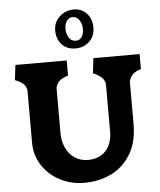

<svg xmlns="http://www.w3.org/2000/svg" viewBox="-67 -1116 982 1182"><g transform="rotate(-5 424.5 -524.5)"><path d="M591 -288V-585.5Q586 -612.5 566.2 -628.8Q546.5 -645 517 -657L528 -750H813.5V-657Q782.5 -648 764.8 -632.8Q747 -617.5 739 -587.5V-325Q739 -212.5 693 -137.2Q647 -62 571.5 -26Q496 10 405.5 10Q326.5 10 257.8 -25Q189 -60 147.8 -122.8Q106.5 -185.5 106.5 -264V-586.5Q102.5 -614 84.2 -629.8Q66 -645.5 35 -657L46 -750H363V-657Q328.5 -645.5 311.2 -631.5Q294 -617.5 286 -588.5V-308Q286 -259 304.2 -218Q322.5 -177 357.8 -152.8Q393 -128.5 442 -128.5Q489 -128.5 522.8 -149.2Q556.5 -170 573.8 -206Q591 -242 591 -288ZM308.5 -939Q308.5 -992 346 -1025.5Q383.5 -1059 433.5 -1059Q482.5 -1059 513.5 -1024.5Q544.5 -990 544.5 -939Q544.5 -883 509 -851Q473.5 -819 425.5 -819Q370.5 -819 339.5 -853Q308.5 -887 308.5 -939ZM479.5 -934Q479.5 -965 464 -989Q448.5 -1013 421.5 -1013Q399.5 -1013 386 -993Q372.5 -973 372.5 -945Q372.5 -913 387.5 -889.5Q402.5 -866 430.5 -866Q453.5 -866 466.5 -885.5Q479.5 -905 479.5 -934Z"/></g></svg>

Font: TMT Limkin
Style: Regular
Weight: 400
Designer: Gabriel Drozdov
Version: Version 1.000;Glyphs 3.1.2 (3151)